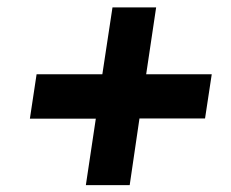

<svg xmlns="http://www.w3.org/2000/svg" viewBox="-20 -630 638 530"><path d="M217 -119 244.5 -302.5H62.5L81 -425H262.5L290.5 -609.5H411L383.5 -425H564.5L546 -303H365L338 -119Z"/></svg>

Font: Public Sans ExtraBold
Style: Italic
Weight: 800
Italic angle: -8°
Designer: The Public Sans project authors (U.S. Web Design System). Libre Franklin designed by Pablo Impallari and Rodrigo Fuenzal
Version: Version 1.007; ttfautohint (v1.8.1) -l 8 -r 50 -G 200 -x 14 